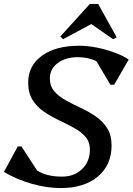

<svg xmlns="http://www.w3.org/2000/svg" viewBox="-28 -938 673 974"><path d="M280 16Q209 16 132 -6Q55 -28 -8 -66L62 -195H81L160 -73Q209 -42 286 -42Q349 -42 388.5 -80.5Q428 -119 428 -179Q428 -218 405.5 -244Q383 -270 347 -289.5Q311 -309 271 -328Q231 -347 195.5 -371Q160 -395 137.5 -430.5Q115 -466 115 -519Q115 -605 185 -655.5Q255 -706 374 -706Q416 -706 461.5 -697Q507 -688 550 -672.5Q593 -657 625 -636L551 -508H532L461 -628Q418 -648 368 -648Q304 -648 264.5 -618Q225 -588 225 -540Q225 -501 247.5 -475Q270 -449 306 -429Q342 -409 382 -390.5Q422 -372 457.5 -347.5Q493 -323 515.5 -288Q538 -253 538 -200Q538 -101 468.5 -42.5Q399 16 280 16ZM292 -739 278 -753 428 -918H470L564 -749L546 -739L435 -816Z"/></svg>

Font: Platypi
Style: Italic
Weight: 400
Italic angle: -13°
Designer: David Sargent
Foundry: Bolt Cutter Type
Version: Version 1.200; ttfautohint (v1.8.4.7-5d5b)